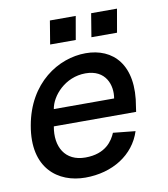

<svg xmlns="http://www.w3.org/2000/svg" viewBox="-80 -751 731 834"><g transform="rotate(-10 286.0 -333.5)"><path d="M230 16C350 16 447 -45 479 -145L381 -155C367 -122 335 -70 245 -70C155 -70 117 -140 133 -227H496L499 -248C532 -431 444 -516 324 -516C204 -516 67 -431 35 -248C2 -64 110 16 230 16ZM146 -301C155 -358 218 -430 308 -430C398 -430 422 -358 412 -301ZM179 -580H292L310 -683H196ZM361 -580H474L492 -683H378Z"/></g></svg>

Font: Uncut Sans Medium
Style: Italic
Weight: 500
Italic angle: -10°
Designer: Kasper Nordkvist
Foundry: Uncut Type
Version: Version 1.111;FEAKit 1.0